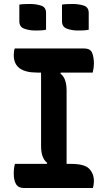

<svg xmlns="http://www.w3.org/2000/svg" viewBox="-20 -943 540 963"><path d="M446 0H100Q72 0 60.5 -19.5Q49 -39 49 -72Q49 -86 50.5 -99Q52 -112 55 -121H215L217 -126Q186 -149 186 -211V-579H166Q49 -579 49 -666Q49 -687 54 -700H401Q433 -700 442 -678Q451 -656 451 -624Q451 -603 445 -579H285L283 -574Q314 -551 314 -489V-121H336Q404 -121 427.5 -96.5Q451 -72 451 -35Q451 -18 446 0ZM77 -920Q90 -922 104.5 -922.5Q119 -923 131 -923Q161 -923 186 -915Q211 -907 211 -878V-794Q198 -791 183.5 -790.5Q169 -790 156 -790Q127 -790 102 -799Q77 -808 77 -836ZM291 -920Q304 -922 318.5 -922.5Q333 -923 345 -923Q375 -923 400 -915Q425 -907 425 -878V-794Q412 -791 397.5 -790.5Q383 -790 370 -790Q341 -790 316 -799Q291 -808 291 -836Z"/></svg>

Font: Recursive Sn Csl St SmB
Style: Regular
Weight: 600
Version: Version 1.079;hotconv 1.0.112;makeotfexe 2.5.65598; ttfautoh